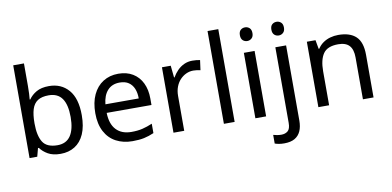

<svg xmlns="http://www.w3.org/2000/svg" viewBox="-87 -1035 3159 1549"><g transform="rotate(-10 1492.0 -260.0)"><path d="M173 -575Q173 -541 171.5 -511.5Q170 -482 168 -465H173Q196 -499 236 -522Q276 -545 339 -545Q439 -545 499.5 -475.5Q560 -406 560 -268Q560 -176 532.5 -114Q505 -52 455 -21Q405 10 339 10Q276 10 236 -13Q196 -36 173 -68H166L148 0H85V-760H173ZM324 -472Q267 -472 234 -450.5Q201 -429 187 -384.5Q173 -340 173 -271V-267Q173 -168 205.5 -115.5Q238 -63 326 -63Q398 -63 433.5 -116Q469 -169 469 -269Q469 -370 433.5 -421Q398 -472 324 -472Z M907 -546Q976 -546 1025.5 -516Q1075 -486 1101.5 -431.5Q1128 -377 1128 -304V-251H761Q763 -160 807.5 -112.5Q852 -65 932 -65Q983 -65 1022.5 -74.5Q1062 -84 1104 -102V-25Q1063 -7 1023 1.5Q983 10 928 10Q852 10 793.5 -21Q735 -52 702.5 -113.5Q670 -175 670 -264Q670 -352 699.5 -415Q729 -478 782.5 -512Q836 -546 907 -546ZM906 -474Q843 -474 806.5 -433.5Q770 -393 763 -321H1036Q1036 -367 1022 -401Q1008 -435 979.5 -454.5Q951 -474 906 -474Z M1514 -546Q1529 -546 1546.5 -544.5Q1564 -543 1577 -540L1566 -459Q1553 -462 1537.5 -464Q1522 -466 1508 -466Q1477 -466 1449 -453Q1421 -440 1399 -416.5Q1377 -393 1364.5 -360Q1352 -327 1352 -286V0H1264V-536H1336L1346 -438H1350Q1367 -468 1391 -492.5Q1415 -517 1446 -531.5Q1477 -546 1514 -546Z M1765 0H1677V-760H1765Z M2023 -536V0H1935V-536ZM1980 -737Q2000 -737 2015.5 -723.5Q2031 -710 2031 -681Q2031 -653 2015.5 -639Q2000 -625 1980 -625Q1958 -625 1943 -639Q1928 -653 1928 -681Q1928 -710 1943 -723.5Q1958 -737 1980 -737Z M2130 240Q2105 240 2086 236.5Q2067 233 2053 228V157Q2068 161 2084 164Q2100 167 2119 167Q2151 167 2172 149.5Q2193 132 2193 83V-536H2281V80Q2281 130 2265 166Q2249 202 2216 221Q2183 240 2130 240ZM2186 -681Q2186 -710 2201 -723.5Q2216 -737 2238 -737Q2258 -737 2273.5 -723.5Q2289 -710 2289 -681Q2289 -653 2273.5 -639Q2258 -625 2238 -625Q2216 -625 2201 -639Q2186 -653 2186 -681Z M2709 -546Q2805 -546 2854 -499.5Q2903 -453 2903 -349V0H2816V-343Q2816 -408 2787 -440Q2758 -472 2696 -472Q2607 -472 2573 -422Q2539 -372 2539 -278V0H2451V-536H2522L2535 -463H2540Q2558 -491 2584.5 -509.5Q2611 -528 2643 -537Q2675 -546 2709 -546Z"/></g></svg>

Font: Noto Sans Gujarati
Style: Regular
Weight: 400
Designer: Jelle Bosma - Monotype Design Team, Universal Thirst
Foundry: Monotype Imaging Inc.
Version: Version 2.102